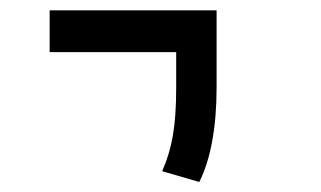

<svg xmlns="http://www.w3.org/2000/svg" viewBox="-20 -606 626 374"><path d="M368.2 -251.5C390.6 -295.9 401.9 -359.4 401.9 -435.1V-585.9H76.7V-504.4H323.2V-435.1C323.2 -359.4 314.9 -315.9 295.9 -272.5Z"/></svg>

Font: Cascadia Code SemiLight
Style: Regular
Weight: 350
Monospace: yes
Designer: Aaron Bell
Foundry: Saja Typeworks
Version: Version 2404.023